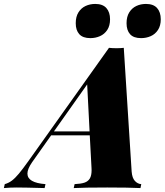

<svg xmlns="http://www.w3.org/2000/svg" viewBox="-116 -956 837 976"><path d="M0 0ZM368.2 -936Q406.2 -936 424.8 -915Q443.4 -894 443.4 -857.9Q443.4 -825.2 429.2 -803.7Q415 -782.2 392.1 -772.2Q369.1 -762.2 343.3 -762.2Q305.2 -762.2 287.1 -782.2Q269 -802.2 269 -837.9Q269 -871.1 282.7 -893.1Q296.4 -915 318.8 -925.5Q341.3 -936 368.2 -936ZM626 -936Q664.1 -936 682.6 -915Q701.2 -894 701.2 -857.9Q701.2 -825.2 687 -803.7Q672.9 -782.2 650.1 -772.2Q627.4 -762.2 601.1 -762.2Q563 -762.2 545.2 -782.2Q527.3 -802.2 527.3 -837.9Q527.3 -871.1 541 -893.1Q554.7 -915 576.9 -925.5Q599.1 -936 626 -936ZM602.1 -20 598.1 0Q539.6 -2.9 429.2 -2.9Q313 -2.9 258.8 0L263.2 -20Q295.4 -21.5 313.5 -27.6Q331.5 -33.7 340.6 -48.6Q349.6 -63.5 349.6 -91.3Q349.6 -99.6 349.1 -104L340.3 -268.1H144L46.9 -130.9Q23.4 -96.7 23.4 -73.7Q23.4 -26.9 115.2 -20L110.8 0Q7.8 -2.9 -30.8 -2.9Q-64.9 -2.9 -96.2 0L-91.8 -20Q-72.3 -25.4 -55.7 -37.8Q-39.1 -50.3 -19.8 -73.5Q-0.5 -96.7 29.8 -139.2L438 -712.9Q454.1 -710.9 476.6 -710.9Q499 -710.9 513.2 -712.9L553.2 -84Q555.7 -51.3 569.8 -36.1Q584 -21 602.1 -20ZM327.1 -526.9 158.2 -288.1H339.4Z"/></svg>

Font: TypoPRO Playfair Display SC
Style: Italic
Weight: 900
Italic angle: -14°
Designer: Claus Eggers Sørensen
Foundry: Claus Eggers Sørensen
Version: Version 1.004;PS 001.004;hotconv 1.0.70;makeotf.lib2.5.58329